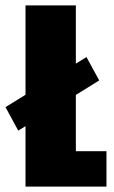

<svg xmlns="http://www.w3.org/2000/svg" viewBox="-40 -695 426 715"><path d="M28 -208.5 329.5 -395.5 282 -482.5 -19.5 -296ZM55 0H356.5V-132H242.5V-675H55Z"/></svg>

Font: Anybody ExtraCondensed Black
Style: Regular
Weight: 900
Width: 2
Version: Version 1.113;gftools[0.9.25]